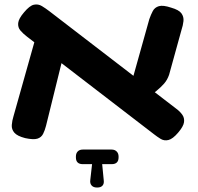

<svg xmlns="http://www.w3.org/2000/svg" viewBox="-20 -609 880 855"><path d="M773 -18Q749 10 730 14.5Q711 19 695.5 9.5Q680 0 666 -11L100 -446Q83 -459 71 -473Q59 -487 61 -506.5Q63 -526 87 -554Q112 -584 131 -588Q150 -592 166.5 -582Q183 -572 200 -559L766 -124Q781 -113 791.5 -98.5Q802 -84 799.5 -65Q797 -46 773 -18ZM92 6Q57 -3 44 -18Q31 -33 32.5 -52.5Q34 -72 40 -91L138 -439L265 -373L185 -49Q180 -29 172 -13Q164 3 146.5 8.5Q129 14 92 6ZM627 -164 566 -242 645 -524Q652 -544 660.5 -560Q669 -576 687.5 -581.5Q706 -587 742 -575Q777 -565 788 -549.5Q799 -534 797 -515Q795 -496 788 -475L733 -276Q725 -253 711 -237Q697 -221 677 -204.5Q657 -188 627 -164ZM411 226Q396 226 388 217Q380 208 382 193L390 122H349Q318 122 318 92V88Q318 74 326 65.5Q334 57 349 57H477Q491 57 499.5 65.5Q508 74 508 88V92Q508 122 477 122H435L442 194Q444 209 436.5 217.5Q429 226 414 226Z"/></svg>

Font: Fredoka Expanded SemiBold
Style: Regular
Weight: 600
Width: 7
Designer: Ben Nathan
Foundry: Milena B. Brandão, Ben Nathan
Version: Version 2.001